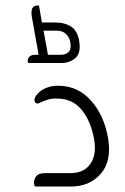

<svg xmlns="http://www.w3.org/2000/svg" viewBox="-20 -681 456 701"><path d="M270 -525Q275 -485 254 -468Q233 -451 204 -451H86Q82 -451 82 -454L81 -457Q80 -465 86.5 -473Q93 -481 110 -481H121L96 -621Q90 -661 117 -661H120Q123 -661 123 -657L133 -599H180Q218 -599 241.5 -582.5Q265 -566 270 -525ZM188 -569H139L155 -481H204Q220 -481 230.5 -491.5Q241 -502 237 -525Q234 -545 221 -557Q208 -569 188 -569ZM375 -174Q388 -92 347.5 -46Q307 0 239 0H113Q105 0 105 -7L104 -11Q103 -25 112 -37Q121 -49 145 -49H238Q287 -49 310.5 -83.5Q334 -118 323 -176Q310 -243 276.5 -282Q243 -321 190 -321Q170 -322 155.5 -317.5Q141 -313 128 -307Q122 -303 117 -303Q108 -303 106 -313Q104 -325 118 -339Q129 -352 148.5 -360Q168 -368 192 -368Q264 -368 312.5 -313.5Q361 -259 375 -174Z"/></svg>

Font: Zain Light
Style: Italic
Weight: 300
Italic angle: -10°
Designer: Zain,Boutros
Foundry: Mobile Telecommunications Company (Zain), 2024
Version: Version 1.51; ttfautohint (v1.8.4)